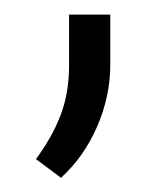

<svg xmlns="http://www.w3.org/2000/svg" viewBox="-20 -113 232 266"><path d="M132.8 -92.8V-23.9Q132.8 20.5 114.5 62.5Q96.2 104.5 64.5 133.3L29.8 107.4Q52.2 77.1 64 46.4Q75.7 15.6 75.7 -22.9V-92.8Z"/></svg>

Font: Vazirmatn RD UI FD ExtraLight
Style: Regular
Weight: 200
Designer: Saber Rastikerdar
Foundry: Saber Rastikerdar
Version: Version 33.003